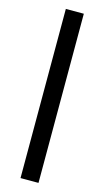

<svg xmlns="http://www.w3.org/2000/svg" viewBox="-137 -802 538 990"><g transform="rotate(15 132.0 -307.5)"><path d="M84 144V-759H180V144Z"/></g></svg>

Font: SUSE Medium
Style: Regular
Weight: 500
Designer: Rene Bieder
Foundry: SUSE
Version: Version 1.000